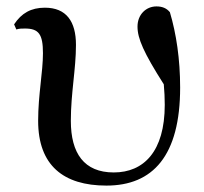

<svg xmlns="http://www.w3.org/2000/svg" viewBox="-20 -563 636 599"><path d="M312 16C457 16 542 -77 542 -290C542 -378 530 -458 510 -525C500 -537 487 -543 468 -543C436 -543 409 -518 409 -480C409 -443 428 -399 491 -300C493 -278 494 -256 494 -236C494 -90 428 -25 335 -25C242 -25 201 -85 201 -186C201 -273 217 -347 217 -423C217 -496 187 -539 120 -539C77 -539 47 -522 24 -487L31 -471C39 -474 48 -474 58 -474C101 -474 114 -456 114 -397C114 -338 99 -267 99 -186C99 -47 178 16 312 16Z"/></svg>

Font: Noto Serif SC SemiBold
Style: Regular
Weight: 600
Designer: Ryoko NISHIZUKA 西塚涼子 (kana & ideographs); Frank Grießhammer (Latin, Greek & Cyrillic); Wenlong ZHANG 张文龙 (bopomofo); San
Foundry: Adobe
Version: Version 2.001;hotconv 1.1.0;makeotfexe 2.6.0